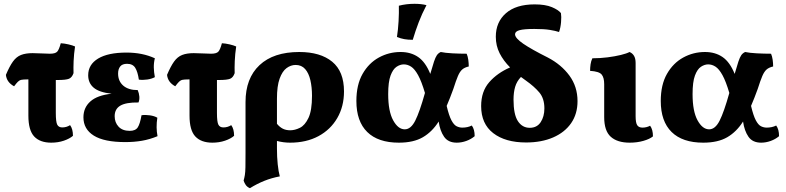

<svg xmlns="http://www.w3.org/2000/svg" viewBox="-20 -740 4126 1008"><path d="M249 9Q190 9 159.5 -23.5Q129 -56 129 -133V-323Q125 -323 121 -323Q103 -323 92.5 -321Q82 -319 74 -311Q66 -303 54 -287Q15 -308 11 -347Q30 -392 48 -417Q66 -442 90.5 -451.5Q115 -461 151 -461Q173 -461 199 -459.5Q225 -458 242 -458Q270 -458 280 -468.5Q290 -479 299 -513Q318 -512 339.5 -507Q361 -502 374 -496Q368 -456 366.5 -419.5Q365 -383 366 -356Q358 -333 342 -326.5Q326 -320 284 -320Q279 -320 273 -320V-147Q273 -100 280.5 -85.5Q288 -71 307 -71Q329 -71 348 -83Q363 -63 363 -27Q346 -12 315.5 -1.5Q285 9 249 9Z M638 6Q527 6 472.5 -28Q418 -62 418 -124Q418 -175 454.5 -207.5Q491 -240 566 -248Q501 -255 472 -279.5Q443 -304 443 -345Q443 -401 495 -432.5Q547 -464 644 -464Q728 -464 793 -434Q787 -410 787.5 -385.5Q788 -361 793 -335Q777 -326 753 -322.5Q729 -319 709 -322Q703 -363 690 -384Q677 -405 647 -405Q622 -405 611 -391Q600 -377 600 -354Q600 -314 627 -290.5Q654 -267 703 -267Q710 -251 711.5 -233.5Q713 -216 707 -202Q642 -203 612 -185.5Q582 -168 582 -130Q582 -97 602.5 -75Q623 -53 661 -53Q691 -53 703 -71Q715 -89 723 -135Q743 -138 767 -134.5Q791 -131 806 -122Q798 -70 807 -25Q766 -8 725 -1Q684 6 638 6Z M1095 9Q1036 9 1005.5 -23.5Q975 -56 975 -133V-323Q971 -323 967 -323Q949 -323 938.5 -321Q928 -319 920 -311Q912 -303 900 -287Q861 -308 857 -347Q876 -392 894 -417Q912 -442 936.5 -451.5Q961 -461 997 -461Q1019 -461 1045 -459.5Q1071 -458 1088 -458Q1116 -458 1126 -468.5Q1136 -479 1145 -513Q1164 -512 1185.5 -507Q1207 -502 1220 -496Q1214 -456 1212.5 -419.5Q1211 -383 1212 -356Q1204 -333 1188 -326.5Q1172 -320 1130 -320Q1125 -320 1119 -320V-147Q1119 -100 1126.5 -85.5Q1134 -71 1153 -71Q1175 -71 1194 -83Q1209 -63 1209 -27Q1192 -12 1161.5 -1.5Q1131 9 1095 9Z M1551 -467Q1662 -467 1724 -416Q1786 -365 1786 -260Q1786 -181 1750.5 -120Q1715 -59 1651.5 -25Q1588 9 1503 9Q1468 9 1434 0V40Q1434 84 1438 122.5Q1442 161 1449 186Q1406 194 1367.5 209.5Q1329 225 1292 248Q1278 242 1270.5 231.5Q1263 221 1259 208Q1263 194 1265.5 179Q1268 164 1268.5 137.5Q1269 111 1269 63V-204Q1269 -329 1342.5 -398Q1416 -467 1551 -467ZM1434 -222V-90Q1448 -73 1464.5 -64.5Q1481 -56 1504 -56Q1528 -56 1554.5 -69Q1581 -82 1599.5 -121Q1618 -160 1618 -237Q1618 -282 1609.5 -319Q1601 -356 1582 -377.5Q1563 -399 1532 -399Q1507 -399 1484.5 -382.5Q1462 -366 1448 -327Q1434 -288 1434 -222Z M2074 9Q1965 9 1908 -47Q1851 -103 1851 -210Q1851 -295 1883.5 -352Q1916 -409 1969 -438Q2022 -467 2083 -467Q2137 -467 2175.5 -440.5Q2214 -414 2239 -352Q2251 -394 2258.5 -416.5Q2266 -439 2273.5 -450Q2281 -461 2294 -467Q2317 -462 2355.5 -460Q2394 -458 2430 -458Q2436 -444 2438.5 -426Q2441 -408 2441 -391Q2419 -386 2406.5 -375Q2394 -364 2384 -340.5Q2374 -317 2360 -273Q2351 -249 2342.5 -226.5Q2334 -204 2325 -184Q2337 -133 2350 -108.5Q2363 -84 2377.5 -77Q2392 -70 2407 -70Q2435 -70 2457 -81Q2472 -61 2472 -25Q2453 -9 2428 0Q2403 9 2378 9Q2333 9 2311.5 -22Q2290 -53 2283 -102Q2249 -48 2200 -19.5Q2151 9 2074 9ZM2018 -246Q2018 -156 2044 -108.5Q2070 -61 2105 -61Q2137 -61 2160 -106.5Q2183 -152 2211 -252Q2193 -313 2175 -345.5Q2157 -378 2138.5 -390Q2120 -402 2100 -402Q2081 -402 2062 -389.5Q2043 -377 2030.5 -343.5Q2018 -310 2018 -246ZM2147 -531Q2122 -531 2102.5 -534.5Q2083 -538 2064 -546Q2070 -584 2072.5 -628.5Q2075 -673 2074 -710Q2113 -720 2156 -720Q2192 -720 2219 -713Q2195 -667 2178 -622.5Q2161 -578 2147 -531Z M2742 8Q2633 8 2569.5 -41Q2506 -90 2506 -183Q2506 -260 2548.5 -308.5Q2591 -357 2658 -386Q2623 -421 2603 -460.5Q2583 -500 2583 -547Q2583 -624 2636 -670.5Q2689 -717 2787 -717Q2843 -717 2877.5 -702.5Q2912 -688 2925 -671Q2928 -653 2925.5 -623.5Q2923 -594 2915 -572Q2897 -578 2867 -583Q2837 -588 2785 -588Q2731 -588 2707.5 -581.5Q2684 -575 2684 -560Q2684 -540 2727 -510.5Q2770 -481 2856 -438Q2927 -401 2969.5 -343Q3012 -285 3012 -209Q3012 -142 2978.5 -93.5Q2945 -45 2884 -18.5Q2823 8 2742 8ZM2676 -217Q2676 -139 2699 -104Q2722 -69 2761 -69Q2799 -69 2818.5 -98.5Q2838 -128 2838 -171Q2838 -223 2811.5 -254.5Q2785 -286 2741 -317Q2727 -327 2715 -336Q2693 -313 2684.5 -284Q2676 -255 2676 -217Z M3286 9Q3221 9 3186.5 -22Q3152 -53 3152 -125V-298Q3152 -333 3138.5 -349Q3125 -365 3078 -368Q3078 -385 3080.5 -402.5Q3083 -420 3090 -434Q3131 -434 3170 -439Q3209 -444 3239.5 -451.5Q3270 -459 3285 -467Q3300 -461 3308.5 -447Q3317 -433 3317 -409V-130Q3317 -95 3325.5 -82.5Q3334 -70 3353 -70Q3363 -70 3373.5 -72.5Q3384 -75 3393 -80Q3408 -60 3408 -24Q3391 -10 3358 -0.5Q3325 9 3286 9Z M3672 9Q3563 9 3506 -47Q3449 -103 3449 -210Q3449 -295 3481.5 -352Q3514 -409 3567 -438Q3620 -467 3681 -467Q3735 -467 3773.5 -440.5Q3812 -414 3837 -352Q3849 -394 3856.5 -416.5Q3864 -439 3871.5 -450Q3879 -461 3892 -467Q3915 -462 3953.5 -460Q3992 -458 4028 -458Q4034 -444 4036.5 -426Q4039 -408 4039 -391Q4017 -386 4004.5 -375Q3992 -364 3982 -340.5Q3972 -317 3958 -273Q3949 -249 3940.5 -226.5Q3932 -204 3923 -184Q3935 -133 3948 -108.5Q3961 -84 3975.5 -77Q3990 -70 4005 -70Q4033 -70 4055 -81Q4070 -61 4070 -25Q4051 -9 4026 0Q4001 9 3976 9Q3931 9 3909.5 -22Q3888 -53 3881 -102Q3847 -48 3798 -19.5Q3749 9 3672 9ZM3616 -246Q3616 -156 3642 -108.5Q3668 -61 3703 -61Q3735 -61 3758 -106.5Q3781 -152 3809 -252Q3791 -313 3773 -345.5Q3755 -378 3736.5 -390Q3718 -402 3698 -402Q3679 -402 3660 -389.5Q3641 -377 3628.5 -343.5Q3616 -310 3616 -246Z"/></svg>

Font: Vollkorn ExtraBold
Style: Regular
Weight: 800
Designer: Friedrich Althausen
Foundry: Friedrich Althausen
Version: Version 5.000; ttfautohint (v1.8.3)